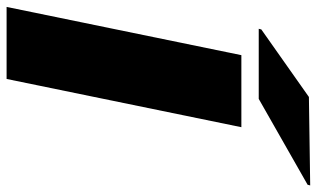

<svg xmlns="http://www.w3.org/2000/svg" viewBox="-214 -770 984 597"><g transform="rotate(90 278.5 -472.0)"><path d="M376 -730 226 0H2L152 -730ZM70 -784 72 -792 282 -940 557 -944 555 -936 288 -784Z"/></g></svg>

Font: Nacelle Black
Style: Italic
Weight: 900
Italic angle: -12°
Designer: Sora Sagano
Foundry: Sora Sagano
Version: Version 1.000;FEAKit 1.0